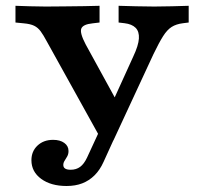

<svg xmlns="http://www.w3.org/2000/svg" viewBox="-20 -436 690 649"><path d="M324 38.9 138.3 -295.8Q126.6 -317.8 117.4 -330.2Q108.2 -342.7 95.5 -348.9Q82.9 -355.1 60.6 -357.1L32.3 -359.9V-416.4Q51.1 -415.6 81.2 -414.8Q111.3 -413.9 133.8 -413.9H135.4H136.4Q162.1 -413.9 197 -414.4Q232 -414.8 264.7 -415.2Q297.5 -415.6 316.5 -416.4V-359.9L293 -357.1Q260.4 -353.8 254.8 -339.3Q249.2 -324.7 269.6 -285.9L380.5 -83.6L350.4 -68.8L430.4 -244.8Q448 -282.1 449.5 -305.7Q451 -329.3 438.4 -342Q425.8 -354.6 401.1 -357.5L380.9 -359.9V-416.4Q408.8 -415.6 439.7 -414.8Q470.6 -413.9 501.3 -413.9Q531.9 -413.9 561.5 -414.8Q591.1 -415.6 617.8 -416.4V-359.9L598.5 -357.5Q575.7 -354.7 560.3 -345Q544.9 -335.3 531.3 -313.7Q517.6 -292.1 498.7 -252.9L363.3 38.9ZM204.9 192.7Q152.1 192.7 119.2 168.6Q86.2 144.4 86.2 105.6Q86.2 75.3 106.8 56Q127.4 36.7 159.5 36.7Q183.1 36.7 197.3 47.1Q211.6 57.4 211.6 74.4Q211.6 84.8 207.2 92.7Q202.8 100.6 198.4 107.3Q194 114 194 121.7Q194 137.8 218.8 137.8Q237.6 137.8 250.9 128Q264.1 118.3 274.3 96.6L335 -34.7L387.7 -15.5L330.1 111.1Q317.7 138.8 299.5 156.7Q281.4 174.6 258.1 183.7Q234.9 192.7 204.9 192.7Z"/></svg>

Font: Playfair 5pt SemiExpanded Light
Style: Regular
Weight: 300
Width: 6
Designer: Claus Eggers Sørensen
Foundry: Claus Eggers Sørensen
Version: Version 2.203